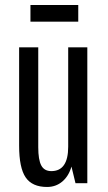

<svg xmlns="http://www.w3.org/2000/svg" viewBox="-20 -728 431 763"><path d="M167 15Q108 15 82 -23Q56 -61 56 -149V-540H132V-143Q132 -93 144 -70.5Q156 -48 184 -48Q251 -48 251 -145V-540H327V0H280L264 -66Q253 -28 227.5 -6.5Q202 15 167 15ZM101 -642V-708H291V-642Z"/></svg>

Font: Pathway Gothic One
Style: Regular
Weight: 400
Version: Version 1.003; ttfautohint (v1.8.4.7-5d5b);gftools[0.9.26]